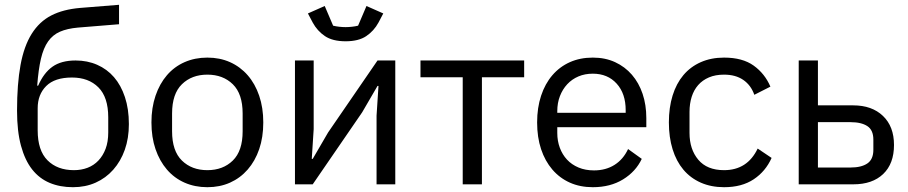

<svg xmlns="http://www.w3.org/2000/svg" viewBox="-20 -768 3783 800"><path d="M284 12Q230 12 187 -6Q144 -24 114 -62Q84 -100 67.5 -160.5Q51 -221 51 -307Q51 -418 65.5 -497Q80 -576 112 -627Q144 -678 193.5 -703.5Q243 -729 314 -735L476 -748V-667L304 -653Q260 -649 230 -636Q200 -623 180.5 -595.5Q161 -568 150.5 -523Q140 -478 135 -411H139Q162 -464 198.5 -490Q235 -516 295 -516Q344 -516 385 -498Q426 -480 455 -446.5Q484 -413 500.5 -363.5Q517 -314 517 -251Q517 -192 500 -144Q483 -96 452 -61Q421 -26 378.5 -7Q336 12 284 12ZM288 -59Q319 -59 345 -69Q371 -79 390 -99Q409 -119 420 -148Q431 -177 431 -216V-279Q431 -363 390 -404Q349 -445 280 -445Q208 -445 172.5 -409.5Q137 -374 137 -317V-225Q137 -141 178 -100Q219 -59 288 -59Z M844 12Q792 12 749 -7Q706 -26 675.5 -61.5Q645 -97 628 -146.5Q611 -196 611 -258Q611 -319 628 -369Q645 -419 675.5 -454.5Q706 -490 749 -509Q792 -528 844 -528Q896 -528 938.5 -509Q981 -490 1012 -454.5Q1043 -419 1060 -369Q1077 -319 1077 -258Q1077 -196 1060 -146.5Q1043 -97 1012 -61.5Q981 -26 938.5 -7Q896 12 844 12ZM844 -59Q909 -59 950 -99Q991 -139 991 -221V-295Q991 -377 950 -417Q909 -457 844 -457Q779 -457 738 -417Q697 -377 697 -295V-221Q697 -139 738 -99Q779 -59 844 -59Z M1420 -596Q1366 -596 1334 -617.5Q1302 -639 1283 -674L1263 -712L1333 -743L1368 -661Q1380 -658 1394 -656.5Q1408 -655 1420 -655Q1432 -655 1446 -656.5Q1460 -658 1472 -661L1507 -743L1577 -712L1557 -674Q1538 -639 1506 -617.5Q1474 -596 1420 -596ZM1209 -516H1287V-230L1279 -106H1283L1347 -216L1553 -516H1627V0H1549V-286L1557 -410H1553L1489 -300L1283 0H1209Z M1908 -446H1732V-516H2164V-446H1988V0H1908Z M2450 12Q2397 12 2354.5 -7Q2312 -26 2281.5 -61.5Q2251 -97 2234.5 -146.5Q2218 -196 2218 -258Q2218 -319 2234.5 -369Q2251 -419 2281.5 -454.5Q2312 -490 2354.5 -509Q2397 -528 2450 -528Q2502 -528 2543 -509Q2584 -490 2613 -456.5Q2642 -423 2657.5 -377Q2673 -331 2673 -276V-238H2302V-214Q2302 -181 2312.5 -152.5Q2323 -124 2342.5 -103Q2362 -82 2390.5 -70Q2419 -58 2455 -58Q2504 -58 2540.5 -81Q2577 -104 2597 -147L2654 -106Q2629 -53 2576 -20.5Q2523 12 2450 12ZM2450 -461Q2417 -461 2390 -449.5Q2363 -438 2343.5 -417Q2324 -396 2313 -367.5Q2302 -339 2302 -305V-298H2587V-309Q2587 -378 2549.5 -419.5Q2512 -461 2450 -461Z M2997 12Q2943 12 2900 -7Q2857 -26 2827.5 -61Q2798 -96 2782.5 -146Q2767 -196 2767 -258Q2767 -320 2782.5 -370Q2798 -420 2827.5 -455Q2857 -490 2900 -509Q2943 -528 2997 -528Q3074 -528 3120.5 -494.5Q3167 -461 3190 -407L3123 -373Q3109 -413 3077 -435Q3045 -457 2997 -457Q2961 -457 2934 -445.5Q2907 -434 2889 -413.5Q2871 -393 2862 -364.5Q2853 -336 2853 -302V-214Q2853 -146 2889.5 -102.5Q2926 -59 2997 -59Q3094 -59 3137 -149L3195 -110Q3170 -54 3120.5 -21Q3071 12 2997 12Z M3308 -516H3388V-329H3535Q3613 -329 3659 -285Q3705 -241 3705 -164Q3705 -86 3660 -43Q3615 0 3536 0H3308ZM3524 -70Q3569 -70 3594 -87Q3619 -104 3619 -144V-186Q3619 -226 3594 -242.5Q3569 -259 3524 -259H3388V-70Z"/></svg>

Font: IBMPlexSans
Style: Regular
Weight: 400
Designer: Mike Abbink, Paul van der Laan, Pieter van Rosmalen
Foundry: Bold Monday
Version: Version 3.1